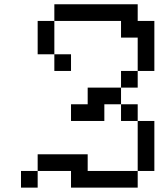

<svg xmlns="http://www.w3.org/2000/svg" viewBox="-20 -712 732 886"><path d="M153.8 -615.4H230.8V-538.5H153.8ZM153.8 -538.5H230.8V-461.5H153.8ZM230.8 -692.3H307.7V-615.4H230.8ZM307.7 -692.3H384.6V-615.4H307.7ZM384.6 -692.3H461.5V-615.4H384.6ZM461.5 -692.3H538.5V-615.4H461.5ZM538.5 -692.3H615.4V-615.4H538.5ZM538.5 -615.4H615.4V-538.5H538.5ZM615.4 -615.4H692.3V-538.5H615.4ZM615.4 -538.5H692.3V-461.5H615.4ZM615.4 -461.5H692.3V-384.6H615.4ZM615.4 -153.8H692.3V-76.9H615.4ZM615.4 -76.9H692.3V0H615.4ZM615.4 0H692.3V76.9H615.4ZM538.5 76.9H615.4V153.8H538.5ZM461.5 76.9H538.5V153.8H461.5ZM384.6 76.9H461.5V153.8H384.6ZM307.7 76.9H384.6V153.8H307.7ZM307.7 0H384.6V76.9H307.7ZM230.8 0H307.7V76.9H230.8ZM153.8 0H230.8V76.9H153.8ZM76.9 76.9H153.8V153.8H76.9ZM461.5 -307.7H538.5V-230.8H461.5ZM307.7 -230.8H384.6V-153.8H307.7ZM538.5 -230.8H615.4V-153.8H538.5ZM538.5 -384.6H615.4V-307.7H538.5ZM384.6 -307.7H461.5V-230.8H384.6ZM384.6 -230.8H461.5V-153.8H384.6ZM230.8 -461.5H307.7V-384.6H230.8Z"/></svg>

Font: Jacquarda Bastarda 9
Style: Regular
Weight: 400
Designer: Sarah Cadigan-Fried
Version: Version 1.000; ttfautohint (v1.8.4.7-5d5b)